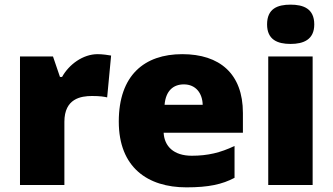

<svg xmlns="http://www.w3.org/2000/svg" viewBox="-20 -796 1432 826"><path d="M400 -563C337 -563 277 -519 247 -465H238L208 -553H66V0H257V-272C257 -372 328 -383 376 -383C411 -383 428 -380 441 -377L458 -557C447 -559 421 -563 400 -563Z M764 -563C601 -563 491 -472 491 -273C491 -76 615 10 782 10C878 10 936 -3 989 -31V-168C928 -139 874 -126 805 -126C727 -126 687 -167 684 -225H1025V-310C1025 -479 925 -563 764 -563ZM771 -433C823 -433 851 -394 852 -345H688C693 -406 726 -433 771 -433Z M1230 -776C1174 -776 1129 -759 1129 -691C1129 -625 1174 -607 1230 -607C1285 -607 1332 -625 1332 -691C1332 -759 1285 -776 1230 -776ZM1325 -553H1134V0H1325Z"/></svg>

Font: Noto Sans Sinhala UI Black
Style: Regular
Weight: 900
Designer: Jelle Bosma - Monotype Design Team
Foundry: Monotype Imaging Inc.
Version: Version 2.006